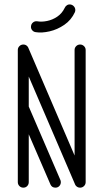

<svg xmlns="http://www.w3.org/2000/svg" viewBox="-20 -864 475 884"><path d="M62 -634.1Q62 -644.2 69.4 -651.6Q76.8 -659 87.5 -659Q98.2 -659 105.3 -651.6Q112.4 -644.2 112.4 -634.1V-25.5Q112.4 -14.8 105.3 -7.4Q98.2 0 87.5 0Q76.8 0 69.4 -7.4Q62 -14.8 62 -25.5ZM257.6 -36.4Q260.1 -31.6 260.1 -25.5Q260.1 -14.8 253.1 -7.4Q246 0 235.2 0Q219.1 0 212.6 -14L65.2 -354.9Q64.1 -357.4 63.4 -360.2Q62.8 -363.1 62.8 -366.4Q62.8 -376.1 70.1 -383.7Q77.5 -391.2 88.2 -391.2Q104.4 -391.2 110.9 -376.9ZM323.4 -634.1Q323.4 -644.2 330.8 -651.6Q338.1 -659 348.9 -659Q359.2 -659 366.8 -651.6Q374.4 -644.2 374.4 -634.1V-25.5Q374.4 -14.8 366.8 -7.4Q359.2 0 348.9 0Q338.1 0 330.8 -7.4Q323.4 -14.8 323.4 -25.5ZM371.5 -36Q372.6 -34.1 373.5 -30.9Q374.4 -27.8 374.4 -25.5Q374.4 -14.8 366.8 -7.4Q359.2 0 348.9 0Q341 0 334.8 -4.1Q328.5 -8.2 325.9 -14.4L64.5 -623Q63.4 -625.9 62.7 -628.6Q62 -631.2 62 -634.1Q62 -644.2 69.4 -651.6Q76.8 -659 87.5 -659Q94.8 -659 101 -655.1Q107.2 -651.1 110.1 -644.6ZM277.8 -827.5Q281.2 -835.4 288.2 -839.9Q295.2 -844.4 303.9 -843.4Q314.2 -842 320.9 -833.9Q327.6 -825.9 326.6 -815.1Q326.2 -813.6 325.9 -811.8Q325.5 -810 325.1 -808.5Q308.1 -771.5 275.9 -749.6Q243.6 -727.6 208.1 -719.6Q172.5 -711.5 145.5 -715.8Q134.8 -716.8 128.1 -725Q121.4 -733.2 122.8 -743.4Q123.8 -753.8 131.7 -760.4Q139.6 -767.1 150.4 -766.1Q171.2 -762.2 196.6 -767.4Q221.9 -772.5 243.8 -787.4Q265.8 -802.4 277.8 -827.5Z"/></svg>

Font: Libertine-Super Thin
Style: Regular
Weight: 100
Designer: Bastien Sozeau
Foundry: NBR — Bastien Sozeau
Version: Version 2.003;gftools[0.9.33]